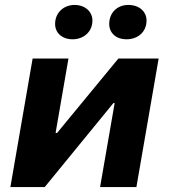

<svg xmlns="http://www.w3.org/2000/svg" viewBox="-20 -757 684 777"><path d="M22 0H161L439 -340H444L385 0H532L622 -520H459L211 -219H205L257 -520H112ZM274 -598C317 -598 354 -627 354 -674C354 -710 324 -737 282 -737C238 -737 203 -706 203 -660C203 -624 231 -598 274 -598ZM492 -598C537 -598 573 -627 573 -674C573 -710 544 -737 499 -737C455 -737 422 -706 422 -660C422 -624 449 -598 492 -598Z"/></svg>

Font: Fixel Display
Style: Bold Italic
Weight: 700
Italic angle: -10°
Designer: AlfaBravo + MacPaw
Foundry: Kyrylo Tkachov, Marchela Mozhyna, Serhii Makarenko, Maria Weinstein, Zakhar Kryvoshyya
Version: Version 1.210;Glyphs 3.2 (3217)